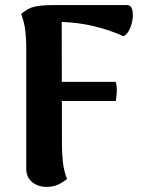

<svg xmlns="http://www.w3.org/2000/svg" viewBox="-20 -718 574 753"><path d="M163 15Q129 15 106 -4Q83 -23 83 -56V-533Q83 -562 79.5 -595.5Q76 -629 63 -663Q89 -686 116 -692Q143 -698 190 -698H479Q493 -698 498 -682Q503 -666 500 -643.5Q497 -621 487.5 -601.5Q478 -582 464 -576Q412 -600 349.5 -615Q287 -630 222 -632L223 -146Q223 -118 226.5 -83.5Q230 -49 243 -16Q234 -8 213 3.5Q192 15 163 15ZM197 -322V-397H434Q439 -378 438 -358Q437 -338 434 -322Z"/></svg>

Font: Arima Thin
Style: Regular
Weight: 100
Designer: Joana Correia and Natanael Gama
Foundry: NDISCOVER
Version: Version 1.101;gftools[0.9.23]